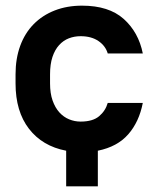

<svg xmlns="http://www.w3.org/2000/svg" viewBox="-20 -529 545 679"><path d="M214 4Q130 -12 82.5 -73.5Q35 -135 35 -234V-266Q35 -322 51.5 -367Q68 -412 99 -443.5Q130 -475 173.5 -492Q217 -509 270 -509Q365 -509 417.5 -462Q470 -415 485 -340H361Q353 -367 328 -384Q303 -401 265 -401Q243 -401 223.5 -393.5Q204 -386 189 -369.5Q174 -353 165.5 -327.5Q157 -302 157 -266V-234Q157 -199 166 -173.5Q175 -148 190 -131.5Q205 -115 224.5 -107Q244 -99 265 -99Q308 -99 330.5 -118Q353 -137 361 -165H485Q472 -98 433.5 -54Q395 -10 326 4V130H214Z"/></svg>

Font: Retni Sans
Style: Bold
Weight: 700
Designer: Vitaly Kuzmin
Foundry: ParaType Ltd.
Version: Version 1.00;March 2, 2019;FontCreator 11.5.0.2425 64-bit; t